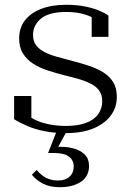

<svg xmlns="http://www.w3.org/2000/svg" viewBox="-20 -546 546 802"><path d="M407 -123Q407 -149 395 -166.5Q383 -184 361 -195.5Q339 -207 310 -215.5Q281 -224 247 -232Q212 -241 178.5 -252Q145 -263 118.5 -280Q92 -297 76 -322.5Q60 -348 60 -386Q60 -429 83.5 -460Q107 -491 151 -508.5Q195 -526 256 -526Q300 -526 335 -519Q370 -512 394.5 -501.5Q419 -491 433 -481V-392H363V-488Q370 -487 375.5 -483Q381 -479 385 -473Q389 -467 391 -461.5Q393 -456 391 -453Q379 -467 358.5 -476.5Q338 -486 312 -491Q286 -496 256 -496Q185 -496 151.5 -468.5Q118 -441 118 -400Q118 -373 131.5 -356Q145 -339 168 -327.5Q191 -316 221 -308Q251 -300 284 -291Q319 -282 352 -271Q385 -260 411 -244Q437 -228 452.5 -203.5Q468 -179 468 -142Q468 -97 442.5 -63Q417 -29 370 -9.5Q323 10 256 10Q207 10 166.5 2Q126 -6 94.5 -19.5Q63 -33 39 -48V-145H111V-32Q104 -37 99 -41.5Q94 -46 91.5 -50.5Q89 -55 88.5 -60Q88 -65 90 -70Q109 -53 134.5 -42Q160 -31 191 -25.5Q222 -20 256 -20Q306 -20 340 -33Q374 -46 390.5 -69.5Q407 -93 407 -123ZM262 -4 218 77 213 68Q254 65 285.5 73.5Q317 82 334.5 100Q352 118 352 147Q352 169 343 186Q334 203 317 214Q300 225 278 230.5Q256 236 230 236Q189 236 160.5 221.5Q132 207 113 184L133 164Q144 177 157 187Q170 197 186.5 202.5Q203 208 223 208Q253 208 270.5 192Q288 176 288 149Q288 124 268.5 108.5Q249 93 203 93H181L219 -4Z"/></svg>

Font: Roboto Serif 120pt Expanded Light
Style: Regular
Weight: 300
Width: 7
Designer: Greg Gazdowicz
Foundry: Commercial Type
Version: Version 1.008